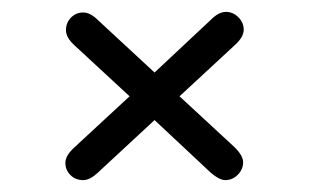

<svg xmlns="http://www.w3.org/2000/svg" viewBox="-20 -459 520 323"><path d="M282 -297 376 -384Q390 -397 390 -409Q390 -421 381 -430Q372 -439 360 -439Q348 -439 335 -426L240 -337L145 -425Q132 -438 120 -438Q108 -438 99.5 -429.5Q91 -421 91 -408Q91 -396 105 -383L198 -297L104 -210Q90 -197 90 -185Q90 -173 98.5 -164.5Q107 -156 120 -156Q131 -156 144 -168L240 -257L334 -169Q349 -156 359 -156Q371 -156 380 -165Q389 -174 389 -186Q389 -197 375 -211Z"/></svg>

Font: Beiruti
Style: Regular
Weight: 400
Designer: Arlette Boutros
Foundry: Boutros
Version: Version 1.41